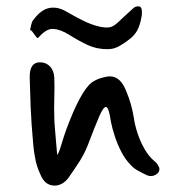

<svg xmlns="http://www.w3.org/2000/svg" viewBox="-20 -584 562 601"><path d="M424 -537Q419 -506 410 -489.5Q401 -473 385 -461Q370 -449 353 -439.5Q336 -430 317 -430Q282 -430 253.5 -443.5Q225 -457 195 -476Q169 -492 147 -493.5Q125 -495 100 -466Q98 -463 93 -469Q88 -475 83 -482.5Q78 -490 74 -490Q76 -498 78 -507.5Q80 -517 84 -521Q108 -554 134.5 -559Q161 -564 189 -547Q215 -532 240 -519.5Q265 -507 290 -501Q313 -496 325 -499Q337 -502 352 -516.5Q367 -531 398 -559Q405 -565 415.5 -564Q426 -563 424 -537ZM151 -3Q120 -3 106 -39Q96 -60 91 -84Q86 -108 84 -132Q78 -199 76 -247.5Q74 -296 73 -341Q72 -389 105 -389Q124 -389 136.5 -376Q149 -363 150 -340Q151 -309 150 -278.5Q149 -248 150 -216Q150 -204 152 -180.5Q154 -157 156 -134Q158 -111 159 -99Q164 -104 172 -131Q180 -158 188 -180Q210 -239 229.5 -275Q249 -311 266 -325Q280 -335 297 -340Q314 -345 324 -345Q357 -345 375 -299Q392 -259 399 -215Q402 -193 410.5 -167Q419 -141 432.5 -117.5Q446 -94 463 -80Q469 -76 474 -68Q479 -60 479 -55Q479 -43 466.5 -36.5Q454 -30 441 -35Q426 -42 411.5 -50Q397 -58 387 -70Q373 -84 360.5 -107.5Q348 -131 339.5 -157Q331 -183 327 -204Q321 -247 312.5 -249Q304 -251 290.5 -219.5Q277 -188 255 -130Q244 -102 227.5 -76.5Q211 -51 194 -27Q175 -3 151 -3Z"/></svg>

Font: Mynerve
Style: Regular
Weight: 400
Designer: Carolina Short
Foundry: Carolina Short
Version: Version 1.000; ttfautohint (v1.8.4.7-5d5b)